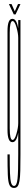

<svg xmlns="http://www.w3.org/2000/svg" viewBox="-20 -699 138 948"><path d="M49 229Q33.5 229 26.8 214.5Q20 200 18.5 163.8Q17 127.5 17 63.5H28Q28 121 29.2 155Q30.5 189 35 204Q39.5 219 49 219Q56 219 60.2 210.8Q64.5 202.5 66.5 184.2Q68.5 166 69.2 136.2Q70 106.5 70 63V-543V-600H81V64Q81 112 80.2 144Q79.5 176 76.2 194.5Q73 213 66.8 221Q60.5 229 49 229ZM41 3Q17 3 17 -58Q17 -119 17 -301Q17 -484 17 -545Q17 -606 41 -606Q57.5 -606 65.2 -579.5Q73 -553 73 -528L70 -512Q70 -534 61.2 -564.5Q52.5 -595 42 -595Q28 -595 28 -537.5Q28 -480 28 -301Q28 -123 28 -65.5Q28 -8 42 -8Q52.5 -8 61.2 -38.5Q70 -69 70 -91L73 -75Q73 -50 65.2 -23.5Q57.5 3 41 3ZM48 -628 24 -679H37L53 -643L69 -679H81L57 -628Z"/></svg>

Font: Anybody UltraCondensed Thin
Style: Regular
Weight: 100
Width: 1
Designer: Tyler Finck
Foundry: Etcetera Type Company
Version: Version 1.110